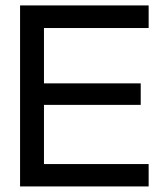

<svg xmlns="http://www.w3.org/2000/svg" viewBox="-20 -670 595 690"><path d="M514.2 -650.5H52.1V0H514.2V-80.4H138V-293.1H485.7V-370.4H138V-569.3H514.2Z"/></svg>

Font: Overused Grotesk Light
Style: Regular
Weight: 300
Designer: RandomMaerks
Version: Version 0.005